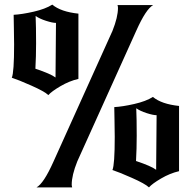

<svg xmlns="http://www.w3.org/2000/svg" viewBox="-20 -810 834 830"><path d="M211 -111 466 -676Q490 -736 490 -776Q490 -782 488 -788H642Q611 -771 569 -677L314 -112Q290 -52 290 -12Q290 -6 292 0H138Q169 -17 211 -111ZM474 -347Q510 -349 560.5 -360.5Q611 -372 641 -391Q678 -360 754 -352V-70Q715 -61 676.5 -38.5Q638 -16 624 0Q607 -16 550.5 -41Q494 -66 466 -75Q476 -98 476 -218Q476 -243 475 -290Q474 -337 474 -347ZM655 -76 657 -312Q642 -312 614 -321Q586 -330 569 -342Q571 -296 571 -224Q571 -168 568 -114Q634 -92 655 -76ZM39 -746Q75 -748 125.5 -759.5Q176 -771 206 -790Q243 -759 319 -751V-469Q280 -460 241.5 -437.5Q203 -415 189 -399Q172 -415 115.5 -440Q59 -465 31 -474Q41 -497 41 -617Q41 -642 40 -689Q39 -736 39 -746ZM220 -475 222 -711Q207 -711 179 -720Q151 -729 134 -741Q136 -695 136 -623Q136 -567 133 -513Q199 -491 220 -475Z"/></svg>

Font: NewRocker
Style: Regular
Weight: 400
Designer: Pablo Impallari, Brenda Gallo, Rodrigo Fuenzalida
Foundry: Pablo Impallari, Brenda Gallo, Rodrigo Fuenzalida
Version: Version 1.000